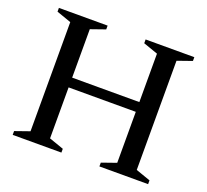

<svg xmlns="http://www.w3.org/2000/svg" viewBox="-116 -811 1027 952"><g transform="rotate(20 397.0 -335.0)"><path d="M220 -47 297 -20V0H40V-20L117 -47V-623L40 -650V-670H297V-650L220 -623V-367.5H574.5V-623L497.5 -650V-670H754.5V-650L677.5 -623V-47L754.5 -20V0H497.5V-20L574.5 -47V-316H220Z"/></g></svg>

Font: Newsreader Text Medium
Style: Regular
Weight: 500
Designer: Hugues Gentile
Foundry: Production Type
Version: Version 1.001